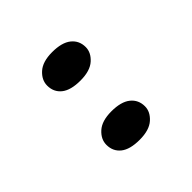

<svg xmlns="http://www.w3.org/2000/svg" viewBox="-139 -692 855 855"><g transform="rotate(-45 288.5 -265.0)"><path d="M288 11Q227 11 197 -13Q167 -37 167 -78Q167 -113 197.5 -140.5Q228 -168 288 -168Q349 -168 379.5 -143.5Q410 -119 410 -78Q410 -44 379.5 -16.5Q349 11 288 11ZM288 -362Q227 -362 197 -386Q167 -410 167 -451Q167 -486 197.5 -513.5Q228 -541 288 -541Q349 -541 379.5 -516.5Q410 -492 410 -451Q410 -417 379.5 -389.5Q349 -362 288 -362Z"/></g></svg>

Font: Lexend Zetta
Style: Bold
Weight: 700
Designer: Bonnie Shaver-Troup, Thomas Jockin
Foundry: Lexend
Version: Version 1.007